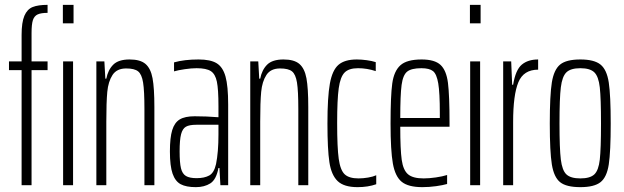

<svg xmlns="http://www.w3.org/2000/svg" viewBox="-20 -763 2572 791"><path d="M69 -474H17V-510H69V-619Q69 -671 80.5 -698Q92 -725 114.5 -734Q137 -743 176 -743V-710Q149 -710 135 -703.5Q121 -697 115.5 -680Q110 -663 110 -627V-510H176V-474H110V0H69ZM239 -667V-743H283V-667ZM240 0V-510H281V0Z M377 -510H410L414 -439H418Q425 -475 446.5 -496.5Q468 -518 514 -518Q558 -518 579.5 -499.5Q601 -481 608.5 -440.5Q616 -400 616 -322V0H575V-314Q575 -389 569.5 -423Q564 -457 549 -469Q534 -481 500 -481Q461 -481 443.5 -454Q426 -427 422 -384.5Q418 -342 418 -262V0H377Z M680 -139Q680 -196 689.5 -227Q699 -258 720.5 -271Q742 -284 782 -284Q830 -284 880 -280V-326Q880 -395 873.5 -426.5Q867 -458 848.5 -470Q830 -482 790 -482Q769 -482 741.5 -478Q714 -474 697 -469V-506Q739 -518 798 -518Q847 -518 872.5 -502.5Q898 -487 909 -448Q920 -409 920 -332V0H888L884 -71H880Q871 -23 846.5 -7.5Q822 8 787 8Q747 8 724.5 -4Q702 -16 691 -47.5Q680 -79 680 -139ZM870 -87Q880 -136 880 -209V-249H789Q760 -249 746 -241Q732 -233 726 -210Q720 -187 720 -139Q720 -93 725.5 -70Q731 -47 746 -38Q761 -29 790 -29Q822 -29 842 -40Q862 -51 870 -87Z M1011 -510H1044L1048 -439H1052Q1059 -475 1080.5 -496.5Q1102 -518 1148 -518Q1192 -518 1213.5 -499.5Q1235 -481 1242.5 -440.5Q1250 -400 1250 -322V0H1209V-314Q1209 -389 1203.5 -423Q1198 -457 1183 -469Q1168 -481 1134 -481Q1095 -481 1077.5 -454Q1060 -427 1056 -384.5Q1052 -342 1052 -262V0H1011Z M1329 -254Q1329 -363 1339 -418.5Q1349 -474 1374.5 -496Q1400 -518 1450 -518Q1469 -518 1491 -515Q1513 -512 1528 -507V-470Q1492 -482 1455 -482Q1417 -482 1399.5 -464Q1382 -446 1375.5 -399.5Q1369 -353 1369 -256Q1369 -155 1375.5 -108.5Q1382 -62 1400 -45Q1418 -28 1457 -28Q1476 -28 1496.5 -31.5Q1517 -35 1530 -41V-4Q1496 8 1453 8Q1397 8 1371 -17Q1345 -42 1337 -95Q1329 -148 1329 -254Z M1832 -241H1629Q1629 -147 1635 -104.5Q1641 -62 1661 -45Q1681 -28 1725 -28Q1748 -28 1775.5 -32Q1803 -36 1822 -42V-5Q1805 0 1776.5 4Q1748 8 1720 8Q1662 8 1635 -14Q1608 -36 1598.5 -89.5Q1589 -143 1589 -254Q1589 -368 1596 -419Q1603 -470 1629.5 -494Q1656 -518 1717 -518Q1771 -518 1795 -495.5Q1819 -473 1825.5 -421.5Q1832 -370 1832 -256ZM1629 -277H1792V-297Q1792 -381 1785.5 -419.5Q1779 -458 1764 -470Q1749 -482 1716 -482Q1675 -482 1657.5 -468Q1640 -454 1634.5 -413Q1629 -372 1629 -277Z M1916 -667V-743H1960V-667ZM1917 0V-510H1958V0Z M2053 -510H2086L2090 -414H2094Q2104 -475 2129.5 -496.5Q2155 -518 2197 -518V-476Q2137 -476 2115.5 -424Q2094 -372 2094 -260V0H2053Z M2245 -254Q2245 -371 2253.5 -423.5Q2262 -476 2287.5 -497Q2313 -518 2371 -518Q2428 -518 2454 -497Q2480 -476 2488 -423Q2496 -370 2496 -254Q2496 -138 2488 -85.5Q2480 -33 2454 -12.5Q2428 8 2371 8Q2313 8 2287.5 -12.5Q2262 -33 2253.5 -85.5Q2245 -138 2245 -254ZM2456 -254Q2456 -358 2451 -403Q2446 -448 2428.5 -465Q2411 -482 2371 -482Q2331 -482 2313.5 -465Q2296 -448 2290.5 -403Q2285 -358 2285 -254Q2285 -151 2290.5 -106Q2296 -61 2313.5 -44.5Q2331 -28 2371 -28Q2411 -28 2428.5 -44.5Q2446 -61 2451 -105.5Q2456 -150 2456 -254Z"/></svg>

Font: Saira Ultra Condensed ExLight
Style: Regular
Weight: 200
Width: 1
Designer: Hector Gatti with collaboration of the Omnibus-Type team
Foundry: Omnibus-Type
Version: Version 1.001; ttfautohint (v1.8)